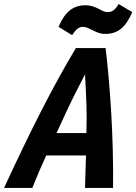

<svg xmlns="http://www.w3.org/2000/svg" viewBox="-69 -931 675 951"><path d="M-49 0Q-1 -104 45 -199.5Q91 -295 135.5 -382Q180 -469 223 -547Q266 -625 307 -693H454Q463 -618 470 -537Q477 -456 482 -370Q487 -284 489.5 -191.5Q492 -99 491 0H352Q353 -41 354.5 -81Q356 -121 357 -161H160Q143 -124 125.5 -83.5Q108 -43 91 0ZM211 -272H359Q361 -349 359.5 -400Q358 -451 356 -488.5Q354 -526 352 -562Q333 -525 313.5 -487.5Q294 -450 270 -399.5Q246 -349 211 -272ZM288 -757 221 -798Q244 -853 276 -879Q308 -905 354 -905Q371 -905 385 -901Q399 -897 412 -891Q426 -884 439 -877.5Q452 -871 465 -871Q479 -871 491 -878.5Q503 -886 519 -911L586 -871Q563 -816 531.5 -789.5Q500 -763 453 -763Q433 -763 417.5 -769Q402 -775 388 -782Q376 -788 365 -793Q354 -798 342 -798Q328 -798 316.5 -790Q305 -782 288 -757Z"/></svg>

Font: Ubuntu Sans Mono
Style: Bold Italic
Weight: 700
Italic angle: -13.5°
Monospace: yes
Designer: Dalton Maag Ltd
Foundry: Dalton Maag Ltd
Version: Version 1.006